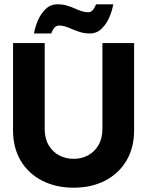

<svg xmlns="http://www.w3.org/2000/svg" viewBox="-20 -860 713 892"><path d="M455.8 -660H603V-254.4Q603 -172.9 567.1 -113.1Q531.3 -53.3 468 -20.6Q404.8 12 322.3 12Q239.8 12 176 -20.6Q112.3 -53.3 76.4 -113.1Q40.6 -172.9 40.6 -254.4V-660H187.6V-262.3Q187.6 -216.6 206.1 -185.4Q224.6 -154.1 255.2 -138.1Q285.9 -122.1 322.3 -122.1Q358.4 -122.1 388.6 -138.1Q418.9 -154.1 437.4 -185.4Q455.8 -216.6 455.8 -262.3ZM254.3 -741.4Q240.3 -741.4 230.9 -728.9Q221.6 -716.4 218.1 -704.6H138Q142.6 -733.8 156.2 -765.1Q169.8 -796.4 192.3 -818.2Q214.9 -840 246.5 -840Q272.3 -840 292.4 -833.7Q312.5 -827.4 330.8 -819.2Q345.6 -812.6 360 -807.9Q374.4 -803.1 389.7 -803.1Q404.1 -803.1 413.4 -815.9Q422.7 -828.6 426.1 -840H506.2Q501.4 -811 487.9 -779.6Q474.4 -748.2 451.9 -726.4Q429.4 -704.6 397.7 -704.6Q371.7 -704.6 351.4 -711.2Q331 -717.9 312.7 -725.6Q297.9 -732.1 283.6 -736.8Q269.4 -741.4 254.3 -741.4Z"/></svg>

Font: League Spartan Extralight
Style: Regular
Weight: 200
Foundry: The League of Moveable Type
Version: Version 2.300; ttfautohint (v1.8.3)